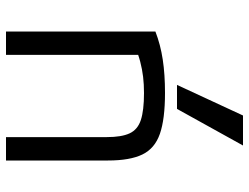

<svg xmlns="http://www.w3.org/2000/svg" viewBox="-115 -715 830 640"><g transform="rotate(90 300.0 -395.0)"><path d="M85 -498Q129 -515 178.5 -522.5Q228 -530 290 -530Q377 -530 426 -513Q475 -496 495 -454.5Q515 -413 515 -340V0H437V-336Q437 -385 424.5 -412Q412 -439 380 -449.5Q348 -460 290 -460Q261 -460 236 -457Q211 -454 186 -447.5Q161 -441 129 -428L163 -478V0H85ZM343 -570H263L365 -790H465Z"/></g></svg>

Font: M PLUS Code Latin Expanded
Style: Regular
Weight: 400
Width: 7
Designer: Coji Morishita
Foundry: UNDERFOREST DESIGN
Version: Version 1.002; ttfautohint (v1.8.3)